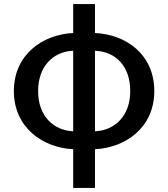

<svg xmlns="http://www.w3.org/2000/svg" viewBox="-20 -722 825 942"><path d="M446 -473C548 -469 619 -397 619 -275C619 -154 544 -82 446 -78ZM339 -78C241 -82 167 -154 167 -275C167 -397 241 -469 339 -473ZM446 -702H339V-560C189 -553 48 -454 48 -275C48 -97 189 3 339 10V200H446V10C597 3 737 -97 737 -275C737 -454 600 -553 446 -560Z"/></svg>

Font: Noto Sans CJK JP Medium
Style: Regular
Weight: 500
Designer: Ryoko NISHIZUKA (kana & ideographs); Paul D. Hunt (Latin, Greek & Cyrillic); Wenlong ZHANG (bopomofo); Sandoll Communica
Foundry: Adobe Systems Incorporated
Version: Version 1.004;PS 1.004;hotconv 1.0.82;makeotf.lib2.5.63406